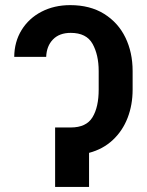

<svg xmlns="http://www.w3.org/2000/svg" viewBox="-20 -737 578 757"><path d="M369.1 -383.8V-457Q369.1 -520.5 345 -564Q320.8 -607.4 258.8 -607.4Q213.9 -607.4 188.7 -581.3Q163.6 -555.2 162.1 -512.7H36.1Q36.6 -572.3 65.2 -618.7Q93.8 -665 143.8 -690.9Q193.8 -716.8 256.8 -716.8Q335 -716.8 390.4 -682.4Q445.8 -647.9 474.4 -589.1Q502.9 -530.3 502.9 -457V-383.8Q502.9 -323.7 483.2 -272.5Q463.4 -221.2 424.8 -185.1Q386.2 -148.9 331.1 -134.3V0H197.3V-234.4H258.8Q320.3 -234.4 344.7 -274.7Q369.1 -314.9 369.1 -383.8Z"/></svg>

Font: Pretendard SemiBold
Style: Regular
Weight: 600
Designer: Base glyphs from Inter by Rasmus Andersson; Hangeul glyphs from Noto Sans CJK(Source Han Sans) by Jang Soo-young and Kan
Foundry: Kil Hyung-jin
Version: Version 1.309